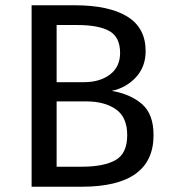

<svg xmlns="http://www.w3.org/2000/svg" viewBox="-20 -709 648 729"><path d="M563 -196Q563 0 290 0H100V-689H263Q394 -689 463.5 -646Q533 -603 533 -515Q533 -455 495.5 -415Q458 -375 404 -364Q475 -352 519 -314Q563 -276 563 -196ZM195 -614V-397H299Q359 -397 397.5 -426Q436 -455 436 -508Q436 -568 395.5 -591Q355 -614 273 -614ZM463 -196Q463 -264 420 -294Q377 -324 308 -324H195V-76H290Q374 -76 418.5 -101Q463 -126 463 -196Z"/></svg>

Font: Fira GO
Style: Regular
Weight: 400
Designer: Carrois Corporate
Foundry: Carrois Corporate GbR
Version: Version 0.300